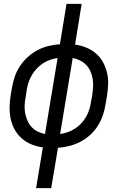

<svg xmlns="http://www.w3.org/2000/svg" viewBox="-20 -755 634 990"><path d="M166 215 201 5Q171 1 142.5 -10.5Q114 -22 92.5 -41Q71 -60 56.5 -85.5Q42 -111 35.5 -140.5Q29 -170 29.5 -201.5Q30 -233 35 -264L42 -304Q47 -332 56.5 -360.5Q66 -389 83.5 -415Q101 -441 124.5 -462Q148 -483 174.5 -497Q201 -511 231 -518Q261 -525 289 -527L323 -735H401L367 -525Q397 -521 425 -509.5Q453 -498 475 -479Q497 -460 511 -434.5Q525 -409 532 -379.5Q539 -350 537.5 -318.5Q536 -287 531 -256L524 -216Q520 -188 510 -159.5Q500 -131 483.5 -105Q467 -79 443.5 -58Q420 -37 392.5 -23Q365 -9 336 -2Q307 5 279 7L244 215ZM212 -64 277 -456Q258 -453 238.5 -446.5Q219 -440 201.5 -428.5Q184 -417 169.5 -401.5Q155 -386 144.5 -368Q134 -350 127.5 -331Q121 -312 118 -292L112 -253Q108 -232 107 -211Q106 -190 110 -170Q114 -150 122 -132Q130 -114 143 -100Q156 -86 174 -77Q192 -68 212 -64ZM290 -64Q310 -67 329 -73.5Q348 -80 366 -91.5Q384 -103 398.5 -118.5Q413 -134 423.5 -152Q434 -170 440 -189Q446 -208 449 -228L456 -267Q459 -288 460 -309Q461 -330 457.5 -350Q454 -370 446 -388Q438 -406 424.5 -420Q411 -434 393 -443Q375 -452 355 -456Z"/></svg>

Font: Iosevka QP
Style: Italic
Weight: 400
Italic angle: -9°
Designer: Belleve Invis
Foundry: Belleve Invis
Version: Version 20.0.0; ttfautohint (v1.8.4)